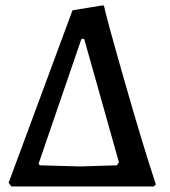

<svg xmlns="http://www.w3.org/2000/svg" viewBox="-20 -671 611 691"><path d="M11 -13 241 -634 345 -651H354Q363 -607 428.5 -378Q494 -149 541 -7L533 0H21ZM401 -76 408 -87 283 -531H273L119 -82L123 -76L269 -72Z"/></svg>

Font: Alegreya Medium
Style: Regular
Weight: 500
Designer: Juan Pablo del Peral
Foundry: Huerta Tipografica
Version: Version 2.007; ttfautohint (v1.6)